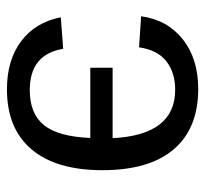

<svg xmlns="http://www.w3.org/2000/svg" viewBox="-39 -539 588 550"><g transform="rotate(-90 255.0 -264.0)"><path d="M275.4 9.8C333 9.8 380.4 -5 417.5 -34.4C454.6 -63.9 476.6 -103.7 483.4 -153.8L394.5 -159.7C389.3 -124.2 375.9 -98.1 354.2 -81.3C332.6 -64.5 305.5 -56.2 272.9 -56.2C186.4 -56.2 140.1 -115.9 134.3 -235.4H335.9V-299.3H134.8C137.4 -360.5 149.6 -404.7 171.4 -431.9C193.2 -459.1 226.7 -472.7 272 -472.7C340.3 -472.7 379.7 -440.8 390.1 -377L480.5 -383.8C471 -432.3 448.2 -470.1 412.1 -497.3C376 -524.5 330.1 -538.1 274.4 -538.1C199.2 -538.1 141.8 -514.6 102.1 -467.5C62.3 -420.5 42.5 -352.9 42.5 -264.6C42.5 -175.1 62.4 -107 102.3 -60.3C142.2 -13.6 199.9 9.8 275.4 9.8Z"/></g></svg>

Font: Arimo
Style: Regular
Weight: 400
Designer: Steve Matteson
Foundry: Monotype Imaging Inc.
Version: Version 1.32